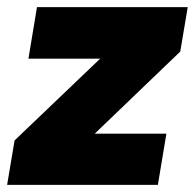

<svg xmlns="http://www.w3.org/2000/svg" viewBox="-42 -520 548 540"><path d="M89 -14 -1 -125 381 -490 465 -375ZM-22 0 -1 -125 105 -144H426L402 0ZM38 -355 62 -500H486L465 -375L354 -355Z"/></svg>

Font: Figtree Black
Style: Italic
Weight: 900
Italic angle: -9.5°
Foundry: Erik Kennedy
Version: Version 2.001;gftools[0.9.30]